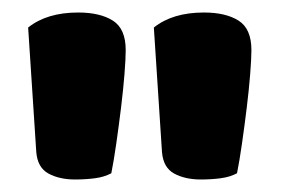

<svg xmlns="http://www.w3.org/2000/svg" viewBox="-20 -681 450 307"><path d="M158 -404Q147 -398 132 -396Q117 -394 100 -394Q75 -394 57.5 -403.5Q40 -413 38 -438L25 -637Q55 -661 105 -661Q140 -661 160.5 -648Q181 -635 181 -601Q181 -587 179 -562Q177 -537 173.5 -508.5Q170 -480 166 -452Q162 -424 158 -404ZM359 -404Q348 -398 333 -396Q318 -394 301 -394Q276 -394 258.5 -403.5Q241 -413 239 -438L226 -637Q256 -661 306 -661Q341 -661 361.5 -648Q382 -635 382 -601Q382 -587 380 -562Q378 -537 374.5 -508.5Q371 -480 367 -452Q363 -424 359 -404Z"/></svg>

Font: Baloo Bhai
Style: Regular
Weight: 400
Designer: Supriya Tembe, Noopur Datye and Ek Type
Foundry: Ek Type
Version: Version 1.100;PS 1.000;hotconv 1.0.88;makeotf.lib2.5.647800;